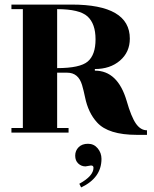

<svg xmlns="http://www.w3.org/2000/svg" viewBox="-20 -580 673 840"><path d="M378 144 354 148Q336 148 322.5 135.5Q309 123 309 101Q309 79 324 64Q339 49 365 49Q391 49 407.5 69Q424 89 424 115Q424 198 335 240L327 224Q389 190 389 154Q389 144 378 144ZM230 -540V-282Q330 -282 364 -311Q398 -340 398 -408Q398 -476 363 -508Q328 -540 230 -540ZM623 10H579Q454 10 405 -44Q366 -86 352 -155Q346 -184 339 -208Q323 -262 274 -262H230V-20H280V0H30V-20H80V-540H30V-560H293Q548 -560 548 -411Q548 -352 505 -315Q462 -278 395 -278V-271Q495 -271 534 -139Q554 -69 574.5 -39.5Q595 -10 623 -10Z"/></svg>

Font: Rozha One
Style: Regular
Weight: 400
Designer: Tim Donaldson, Indian Type Foundry
Foundry: Indian Type Foundry
Version: Version 1.300;PS 1.0;hotconv 1.0.78;makeotf.lib2.5.61930; tt